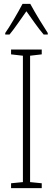

<svg xmlns="http://www.w3.org/2000/svg" viewBox="-20 -1062 272 989"><path d="M136 -1042H96C73 -998 31 -926 7 -892V-884H29C55 -915 90 -968 116 -1004C144 -965 177 -916 205 -884H226V-892C210 -916 161 -995 136 -1042ZM195 -93V-118L135 -124V-775L195 -782V-807H37V-782L98 -775V-124L37 -118V-93Z"/></svg>

Font: Noto Sans Kannada UI ExtraCondensed ExtraLight
Style: Regular
Weight: 200
Width: 2
Designer: Jelle Bosma - Monotype Design Team
Foundry: Monotype Imaging Inc.
Version: Version 2.005